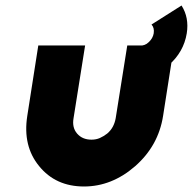

<svg xmlns="http://www.w3.org/2000/svg" viewBox="-20 -665 700 697"><path d="M486 -499 467 -379Q501 -379 532.5 -391.5Q564 -404 592 -428Q647 -476 658 -544Q667 -601 639 -645L530 -576Q541 -564 538 -544Q535 -526 520 -512Q513 -505 504.5 -502Q496 -499 486 -499ZM119 -500 79 -244Q62 -135 122 -62Q182 12 285 12Q386 12 471 -62Q555 -136 572 -244L612 -500H442L400 -236Q397 -219 389.5 -205Q382 -191 369 -180Q356 -170 342.5 -164Q329 -158 312 -158Q279 -158 260 -180Q241 -202 247 -236L289 -500Z"/></svg>

Font: Unageo
Style: Black-Italic
Weight: 900
Designer: Richard Sepsi
Foundry: Richard Sepsi
Version: Version 2.000